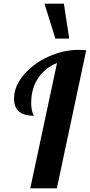

<svg xmlns="http://www.w3.org/2000/svg" viewBox="-20 -1020 487 1040"><path d="M447 -748 288 0H144L289 -679Q223 -652 186 -596Q149 -540 149 -462Q149 -445 151 -432Q153 -419 155 -413Q157 -407 160 -400.5Q163 -394 163 -393Q56 -393 56 -485Q56 -553 109 -615Q162 -677 243 -713.5Q324 -750 406 -750Q421 -750 447 -748ZM280 -811 221 -1000H326L355 -811Z"/></svg>

Font: Lobster Two
Style: Bold Italic
Weight: 700
Designer: Pablo Impallari
Foundry: Pablo Impallari. www.impallari.com
Version: Version 2.000